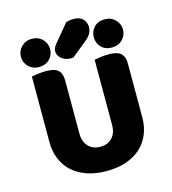

<svg xmlns="http://www.w3.org/2000/svg" viewBox="-125 -961 969 1079"><g transform="rotate(-15 359.0 -421.0)"><path d="M62 -729Q62 -762 86 -786.5Q110 -811 145 -811Q185 -811 208.5 -786.5Q232 -762 232 -729Q232 -695 208.5 -671Q185 -647 145 -647Q110 -647 86 -671Q62 -695 62 -729ZM486 -729Q486 -762 508.5 -786.5Q531 -811 571 -811Q608 -811 632 -786.5Q656 -762 656 -729Q656 -695 632 -671Q608 -647 571 -647Q531 -647 508.5 -671Q486 -695 486 -729ZM359 -852Q383 -858 402 -858Q439 -858 457 -838.5Q475 -819 475 -791Q475 -774 466 -756.5Q457 -739 435 -721L346 -649Q341 -648 331 -648Q316 -648 302.5 -652.5Q289 -657 278.5 -665.5Q268 -674 262 -685Q256 -696 256 -708Q256 -728 272 -747ZM633 -224Q633 -170 614.5 -125.5Q596 -81 561 -49.5Q526 -18 476 -1Q426 16 363 16Q300 16 250 -1Q200 -18 165 -49.5Q130 -81 111.5 -125.5Q93 -170 93 -224V-606Q104 -608 128 -611.5Q152 -615 174 -615Q197 -615 214.5 -611.5Q232 -608 244 -599Q256 -590 262 -574Q268 -558 268 -532V-227Q268 -179 294.5 -152Q321 -125 363 -125Q406 -125 432 -152Q458 -179 458 -227V-606Q469 -608 493 -611.5Q517 -615 539 -615Q562 -615 579.5 -611.5Q597 -608 609 -599Q621 -590 627 -574Q633 -558 633 -532Z"/></g></svg>

Font: Baloo Tammudu
Style: Regular
Weight: 400
Designer: Omkar Shende and Ek Type
Foundry: Ek Type
Version: Version 1.443;PS 1.000;hotconv 16.6.51;makeotf.lib2.5.65220;